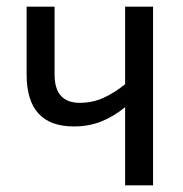

<svg xmlns="http://www.w3.org/2000/svg" viewBox="-20 -557 551 577"><path d="M60 -537V-333Q60 -177 202 -177Q247 -177 284.5 -192Q322 -207 356 -235V0H440V-537H356V-304Q324 -278 291 -263Q258 -248 220 -248Q144 -248 144 -333V-537Z"/></svg>

Font: Noto Sans Display SemiCondensed
Style: Regular
Weight: 400
Width: 4
Designer: Monotype Design team
Foundry: Monotype Imaging Inc.
Version: 1.000